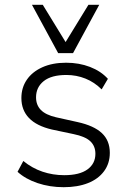

<svg xmlns="http://www.w3.org/2000/svg" viewBox="-20 -771 534 799"><path d="M245 8Q187 8 136.5 -9Q86 -26 53 -56L77 -101Q114 -71 157 -56.5Q200 -42 247 -42Q311 -42 344 -66Q377 -90 377 -131Q377 -163 356 -183Q335 -203 286 -213L196 -232Q132 -247 100.5 -280Q69 -313 69 -363Q69 -406 91.5 -439Q114 -472 156 -491Q198 -510 255 -510Q309 -510 354.5 -492.5Q400 -475 429 -443L403 -399Q373 -429 335.5 -444Q298 -459 256 -459Q194 -459 162 -433.5Q130 -408 130 -366Q130 -334 150 -313.5Q170 -293 213 -283L303 -263Q371 -248 404 -217Q437 -186 437 -135Q437 -91 413 -58.5Q389 -26 346 -9Q303 8 245 8ZM222 -550 113 -751H158L253 -596L348 -751H393L284 -550Z"/></svg>

Font: Mulish ExtraLight Light
Style: Regular
Weight: 300
Version: Version 3.603